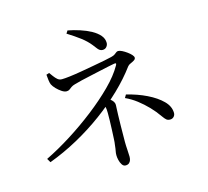

<svg xmlns="http://www.w3.org/2000/svg" viewBox="-120 -954 1240 1147"><g transform="rotate(-15 500.0 -380.5)"><path d="M76 -105Q152 -142 233.5 -193.5Q315 -245 391 -304Q467 -363 526.5 -422.5Q586 -482 617 -537Q622 -546 621 -549Q620 -552 610 -551Q599 -549 574.5 -544Q550 -539 519 -532Q488 -525 455.5 -518Q423 -511 395.5 -504.5Q368 -498 352 -493Q337 -489 328 -482.5Q319 -476 312 -470.5Q305 -465 293 -465Q280 -465 263.5 -476Q247 -487 233 -501.5Q219 -516 212 -530Q208 -539 205.5 -557Q203 -575 202 -592L220 -598Q228 -587 237.5 -574Q247 -561 258 -551.5Q269 -542 285 -542Q302 -542 335 -546Q368 -550 408 -557Q448 -564 487 -571Q526 -578 557 -584Q588 -590 603 -594Q619 -598 626.5 -603.5Q634 -609 639.5 -613.5Q645 -618 652 -618Q662 -618 676 -611Q690 -604 704.5 -593.5Q719 -583 728.5 -572.5Q738 -562 738 -554Q738 -545 727.5 -538.5Q717 -532 705 -527Q693 -522 687 -514Q639 -449 574 -386.5Q509 -324 431.5 -267Q354 -210 267.5 -162.5Q181 -115 90 -81ZM519 54Q506 54 497.5 41Q489 28 485 11Q481 -6 481 -19Q481 -33 483.5 -44Q486 -55 489 -84Q491 -94 492 -118Q493 -142 494.5 -171Q496 -200 496.5 -228.5Q497 -257 497 -276Q497 -301 493.5 -314Q490 -327 481 -340L508 -367Q521 -358 532 -349.5Q543 -341 549.5 -331.5Q556 -322 556 -311Q556 -302 555 -288Q554 -274 553.5 -249.5Q553 -225 552 -185Q551 -145 551 -83Q551 -59 553 -33.5Q555 -8 555 9Q555 20 552 30Q549 40 541 47Q533 54 519 54ZM847 -142Q833 -142 824.5 -149Q816 -156 804 -173Q780 -208 750.5 -238.5Q721 -269 688.5 -294Q656 -319 619 -336L630 -355Q697 -339 753.5 -311.5Q810 -284 844.5 -249.5Q879 -215 879 -174Q879 -161 870 -151.5Q861 -142 847 -142ZM565 -648Q555 -648 547 -653.5Q539 -659 532 -669Q525 -679 515 -691Q492 -720 459 -745Q426 -770 381 -798L392 -815Q429 -808 466 -796Q503 -784 533 -767.5Q563 -751 581 -730Q599 -709 599 -683Q599 -670 590 -659Q581 -648 565 -648Z"/></g></svg>

Font: Noto Serif TC
Style: Regular
Weight: 400
Designer: Ryoko NISHIZUKA  (kana & ideographs); Frank Grießhammer (Latin, Greek & Cyrillic); Wenlong ZHANG  (bopomofo); Sandoll Co
Foundry: Adobe
Version: Version 2.003-H1;hotconv 1.1.1;makeotfexe 2.6.0